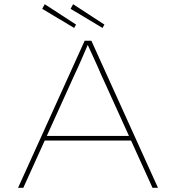

<svg xmlns="http://www.w3.org/2000/svg" viewBox="-20 -894 838 914"><path d="M66 0 383 -700H415L732 0H706L460 -542Q455 -554 447.5 -571Q440 -588 431 -607.5Q422 -627 412.5 -648Q403 -669 394 -688H401Q394 -672 385.5 -652Q377 -632 368 -611.5Q359 -591 351 -573Q343 -555 336 -541L91 0ZM180 -225 190 -247H610L620 -225ZM468 -761 316 -852 328 -874 477 -777ZM333 -761 181 -852 193 -874 342 -777Z"/></svg>

Font: Lexend Mega Thin
Style: Regular
Weight: 250
Version: Version 1.007